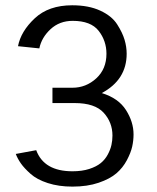

<svg xmlns="http://www.w3.org/2000/svg" viewBox="-20 -679 590 720"><path d="M39.2 -101.7 115.8 -115.8Q145 -36.7 251.7 -36.7Q287.5 -36.7 314.6 -45.4Q341.7 -54.2 357.9 -67.5Q374.2 -80.8 384.2 -99.6Q394.2 -118.3 397.9 -135.4Q401.7 -152.5 401.7 -170.8Q401.7 -220 368.8 -256.2Q335.8 -292.5 260 -292.5H176.7V-350H251.7Q302.5 -350 340.8 -385Q379.2 -420 379.2 -477.5Q379.2 -525.8 350 -563.3Q320.8 -600.8 252.5 -600.8Q203.3 -600.8 169.6 -569.6Q135.8 -538.3 127.5 -497.5L47.5 -505.8Q58.3 -561.7 110.4 -610.4Q162.5 -659.2 250.8 -659.2Q312.5 -659.2 355.8 -639.2Q399.2 -619.2 419.2 -587.9Q439.2 -556.7 447.1 -530Q455 -503.3 455 -477.5Q455 -380 361.7 -330Q424.2 -310.8 452.5 -266.2Q480.8 -221.7 480.8 -175Q480.8 -152.5 475.8 -129.6Q470.8 -106.7 455.8 -78.3Q440.8 -50 416.7 -29.2Q392.5 -8.3 350 6.3Q307.5 20.8 251.7 20.8Q200 20.8 159.2 7.5Q118.3 -5.8 94.6 -27.1Q70.8 -48.3 58.3 -66.2Q45.8 -84.2 39.2 -101.7Z"/></svg>

Font: Boon
Style: Regular
Weight: 400
Designer: Sungsit Sawaiwan
Foundry: FontUni
Version: Version 3.0